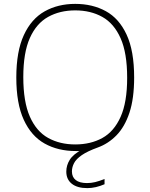

<svg xmlns="http://www.w3.org/2000/svg" viewBox="-20 -769 775 989"><path d="M429.5 200Q378 200 349.8 177.5Q321.5 155 321.5 115Q321.5 82.5 339.5 53.8Q357.5 25 403.5 1V9H370.5Q279 9 210 -29.5Q141 -68 102.5 -151.8Q64 -235.5 64 -370Q64 -504.5 102.8 -588.2Q141.5 -672 210 -710.5Q278.5 -749 367.5 -749Q456.5 -749 525 -711.5Q593.5 -674 632.2 -590.5Q671 -507 671 -370Q671 -261.5 646.8 -188.5Q622.5 -115.5 580 -72Q537.5 -28.5 483 -9Q430.5 10 401.5 30Q372.5 50 361.5 71.2Q350.5 92.5 350.5 114Q350.5 143 370.2 158.5Q390 174 428 174Q449.5 174 470.2 169Q491 164 518.5 153V180Q496.5 189.5 474 194.8Q451.5 200 429.5 200ZM367.5 -25Q447 -25 507.2 -58.2Q567.5 -91.5 601.2 -167Q635 -242.5 635 -368Q635 -496 601.2 -572Q567.5 -648 507.2 -681.8Q447 -715.5 367.5 -715.5Q288.5 -715.5 228 -682Q167.5 -648.5 133.8 -573.2Q100 -498 100 -372Q100 -244.5 133.8 -168.2Q167.5 -92 228 -58.5Q288.5 -25 367.5 -25Z"/></svg>

Font: Encode Sans SC SemiExpanded Thin
Style: Regular
Weight: 250
Width: 6
Designer: Multiple Designers
Foundry: Impallari Type
Version: Version 3.002